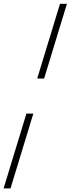

<svg xmlns="http://www.w3.org/2000/svg" viewBox="-78 -788 383 1040"><path d="M161 -362.5H123.5L247 -767.5H284.5ZM-58.5 232.5 65 -172.5H102.5L-21 232.5Z"/></svg>

Font: Newsreader Display SemiBold
Style: Italic
Weight: 600
Italic angle: -17°
Designer: Hugues Gentile
Foundry: Production Type
Version: Version 1.001